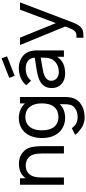

<svg xmlns="http://www.w3.org/2000/svg" viewBox="658 -1497 1104 2460"><g transform="rotate(-90 1210.0 -267.0)"><path d="M567.5 -273V0H474V-270Q474 -338.5 461.5 -385Q449 -431.5 414.5 -458.5Q376 -489.5 316.5 -489.5Q260 -489.5 222 -456.5Q184.5 -424 173 -365.5Q166.5 -340 166.5 -288.5V0H73V-562.5H156V-489.5Q160 -496 165.5 -502.2Q171 -508.5 178 -515.5Q205 -544 242.2 -559Q279.5 -574 320 -576Q323.5 -576.5 329 -576.8Q334.5 -577 342.5 -577Q428.5 -577 486.5 -528Q536.5 -487.5 552.5 -424.5Q568 -361.5 567.5 -273Z M1197.5 -562.5V4Q1197.5 85 1177.5 133Q1158 181.5 1109 215.5Q1039.5 265.5 936 265.5Q913.5 265.5 891.5 261.5Q869.5 257.5 849 250Q828.5 242.5 810.2 231.5Q792 220.5 777 206.5Q733.5 180 713.5 142.5L798.5 101Q805.5 113 822.5 130Q842.5 153 873.2 164.5Q904 176 936 176Q972 176 1003.5 166.8Q1035 157.5 1058 138.5Q1086.5 115 1095.5 86.5Q1105 58 1105 3V-53Q1072 -18.5 1027 -1.5Q982 15.5 929 15.5Q900.5 15.5 872.8 9.5Q845 3.5 820 -8Q795 -19.5 773 -36.2Q751 -53 734 -75Q671.5 -154 671.5 -282.5Q671.5 -341 686.8 -394.5Q702 -448 734 -488.5Q768.5 -532.5 819.2 -555.2Q870 -578 929 -578Q983 -578 1032 -557.2Q1081 -536.5 1115.5 -499V-562.5ZM1115.5 -282.5Q1115.5 -381.5 1071.5 -436.5Q1050 -465 1016.5 -479.5Q983 -494 943.5 -494Q901 -494 866.8 -478.5Q832.5 -463 810 -431.5Q770.5 -379.5 770.5 -282.5Q770.5 -184 809 -132.5Q831.5 -101 866.2 -85.5Q901 -70 940.5 -70Q980 -70 1014.5 -84.2Q1049 -98.5 1071.5 -127Q1094 -154 1104.8 -194.8Q1115.5 -235.5 1115.5 -282.5Z M1468.5 -631 1441.5 -700 1692.5 -799 1718.5 -729ZM1712 0V-85.5Q1673.5 -31.5 1622 -8Q1570.5 15.5 1497.5 15.5Q1415 15.5 1363.5 -31Q1312 -78 1312 -155Q1312 -209.5 1335.2 -248Q1358.5 -286.5 1411 -312.5Q1449.5 -330 1498 -340.5Q1523 -346 1557 -351.5Q1591 -357 1635 -363.5L1700.5 -373Q1698.5 -430 1661.5 -459.8Q1624.5 -489.5 1564 -489.5Q1516.5 -489.5 1477.2 -474.5Q1438 -459.5 1406 -421L1347.5 -483.5Q1391 -533 1446.8 -555.5Q1502.5 -578 1573.5 -578Q1617 -578 1657 -563.2Q1697 -548.5 1725.5 -523Q1794.5 -465 1794.5 -343.5V0ZM1702 -297Q1632 -286 1587 -278Q1542 -270 1520.5 -264.5Q1469 -254 1437 -228Q1405 -202 1405 -163.5Q1405 -120.5 1436 -92.5Q1467.5 -65.5 1515.5 -65.5Q1571 -65.5 1614 -88.2Q1657 -111 1680 -153Q1694 -180 1698 -210Q1700 -225.5 1701 -247Q1702 -268.5 1702 -297Z M2409.5 -562.5 2156.5 102Q2139 149 2120.8 179.2Q2102.5 209.5 2078.5 227Q2057.5 242 2032 246Q2019.5 248 2000.8 249Q1982 250 1956.5 250V160.5Q1987 161.5 2003 159Q2018.5 157 2032.5 146Q2049.5 133.5 2062.5 108.5Q2069 96 2078.5 73Q2088 50 2100.5 16.5L1863 -562.5H1957.5L2144 -103L2316 -562.5Z"/></g></svg>

Font: Russisch Sans Medium
Style: Regular
Weight: 500
Width: 4
Designer: Michael Sharanda (font) & Cristiano Sobral (main changes)
Foundry: Michael Sharanda
Version: Version 2.00;September 8, 2020;FontCreator 13.0.0.2681 64-bi